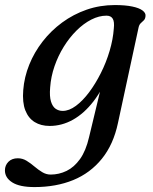

<svg xmlns="http://www.w3.org/2000/svg" viewBox="-64 -488 604 760"><path d="M403 -1.5Q385 84 339.2 140.5Q293.5 197 225.8 224.8Q158 252.5 72.5 252.5Q13.5 252.5 -15.5 234Q-44.5 215.5 -44.5 186.5Q-44.5 166.5 -30.8 152.5Q-17 138.5 6.5 138.5Q25 138.5 41 148.2Q57 158 72.2 171Q87.5 184 103.2 193.5Q119 203 136.5 203Q169.5 203 199.5 188.5Q229.5 174 252.8 141.5Q276 109 288.5 55L352.5 -211L368.5 -200.5Q342.5 -134 305.8 -86.5Q269 -39 225 -14.2Q181 10.5 132.5 10.5Q98 10.5 73.2 -4.8Q48.5 -20 36.2 -51.2Q24 -82.5 28 -131.5Q32 -183 51.8 -232Q71.5 -281 104.8 -323.8Q138 -366.5 182.2 -399Q226.5 -431.5 279.2 -449.8Q332 -468 390.5 -468Q432 -468 459.5 -462.2Q487 -456.5 500.2 -446.5Q513.5 -436.5 512 -424.5Q511 -413 505.2 -407.5Q499.5 -402 493.2 -396.2Q487 -390.5 484.5 -379ZM134.5 -141.5Q131.5 -106.5 137.8 -86.2Q144 -66 156.2 -57.5Q168.5 -49 184 -49Q209.5 -49 236.5 -69Q263.5 -89 288.8 -122.8Q314 -156.5 335.2 -198.8Q356.5 -241 370 -286.8Q383.5 -332.5 386.5 -375Q389.5 -402 382.2 -414Q375 -426 357.5 -426Q328 -426 297.5 -410.5Q267 -395 239 -367.2Q211 -339.5 188.5 -303.2Q166 -267 151.8 -225.8Q137.5 -184.5 134.5 -141.5Z"/></svg>

Font: Fraunces
Style: Italic
Weight: 400
Italic angle: -16°
Version: Version 1.000;[b76b70a41]